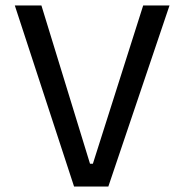

<svg xmlns="http://www.w3.org/2000/svg" viewBox="-20 -680 672 700"><path d="M250 0 34 -660H131L322 -38L250 -83H359L304 -37L502 -660H598L375 0Z"/></svg>

Font: Cairo Play SemiBold
Style: Regular
Weight: 600
Designer: Mohamed Gaber, Accademia di Belle Arti di Urbino
Foundry: Kief Type Foundry, Accademia di Belle Arti di Urbino
Version: Version 3.130;gftools[0.9.24]